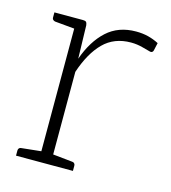

<svg xmlns="http://www.w3.org/2000/svg" viewBox="-83 -574 573 642"><g transform="rotate(15 203.5 -252.5)"><path d="M108 0V-496H129Q137 -496 140 -493Q143 -490 144 -482L147 -367Q170 -432 210 -468.5Q250 -505 311 -505Q334 -505 353.5 -500Q373 -495 390 -486L384 -459Q383 -455 380 -453Q377 -451 373 -452Q365 -454 345 -459.5Q325 -465 304 -465Q246 -465 209 -428Q172 -391 149 -322V0ZM136 0 140 -37 217 -29Q221 -29 224 -26Q227 -23 227 -18V0ZM30 0V-18Q30 -23 33 -26Q36 -29 40 -29L116 -37L121 0ZM121 -496 116 -460 40 -467Q36 -468 33 -470.5Q30 -473 30 -478V-496Z"/></g></svg>

Font: Aleo ExtraLight
Style: Regular
Weight: 250
Designer: Alessio Laiso
Foundry: Alessio Laiso
Version: Version 2.001;gftools[0.9.29]